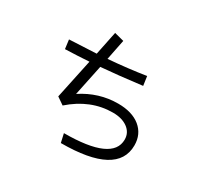

<svg xmlns="http://www.w3.org/2000/svg" viewBox="-158 -981 1317 1241"><g transform="rotate(30 500.0 -361.0)"><path d="M397.5 -518.6Q385.7 -460.9 349.6 -289.1Q474.6 -371.1 617.2 -371.1Q721.7 -371.1 782.2 -322.3Q842.8 -272.5 842.8 -189.5Q842.8 35.2 422.9 35.2Q418 13.7 408.2 -30.3Q769.5 -30.3 769.5 -190.4Q769.5 -242.2 726.6 -273.4Q684.6 -303.7 617.2 -303.7Q451.2 -303.7 311.5 -180.7Q293.9 -193.4 257.8 -217.8Q273.4 -292 320.3 -512.7Q232.4 -506.8 142.6 -503.9Q139.6 -526.4 133.8 -571.3Q303.7 -579.1 335 -581.1Q346.7 -639.6 371.1 -756.8Q388.7 -752 442.4 -738.3Q434.6 -700.2 412.1 -586.9Q559.6 -598.6 689.5 -619.1Q692.4 -596.7 699.2 -550.8Q518.6 -528.3 397.5 -518.6Z"/></g></svg>

Font: Gothic A1
Style: Regular
Weight: 400
Designer: HanYang I&C Co.,Ltd.
Version: Version 2.50